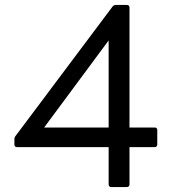

<svg xmlns="http://www.w3.org/2000/svg" viewBox="-20 -754 696 774"><path d="M429 0Q418 0 418 -11V-161H49Q38 -161 38 -172V-192Q38 -200 42 -205L434 -728Q439 -734 447 -734H491Q502 -734 502 -724V-240H603Q614 -240 614 -230V-172Q614 -161 603 -161H502V-11Q502 0 491 0ZM158 -240H418V-591Z"/></svg>

Font: LINE Seed Sans App
Style: Regular
Weight: 400
Designer: LINE VX Design & Dalton Maag Ltd & Sandoll Inc
Foundry: Dalton Maag Ltd
Version: Version 1.003